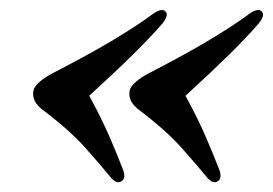

<svg xmlns="http://www.w3.org/2000/svg" viewBox="-20 -427 546 384"><path d="M47 -246.5Q50.5 -260 78.5 -277Q159 -318.5 208 -348Q257 -377.5 287 -400Q304 -411.5 311 -404Q318.5 -396.5 304 -379Q281.5 -353 246.2 -318.2Q211 -283.5 158.5 -235.5Q183.5 -189.5 199.8 -151.8Q216 -114 226.5 -86.5Q232 -70 223 -64.5Q214 -58.5 202.5 -71Q183 -95 151 -131Q119 -167 62.5 -209.5Q51 -219.5 48 -228.8Q45 -238 47 -246.5ZM239.5 -246.5Q243 -260 271 -277Q351.5 -318.5 400.5 -348Q449.5 -377.5 479.5 -400Q496.5 -411.5 503.5 -404Q511 -396.5 496.5 -379Q474 -353 438.8 -318.2Q403.5 -283.5 351 -235.5Q376 -189.5 392.2 -151.8Q408.5 -114 419 -86.5Q424.5 -70 415.5 -64.5Q406.5 -58.5 395 -71Q375.5 -95 343.5 -131Q311.5 -167 255 -209.5Q243.5 -219.5 240.5 -228.8Q237.5 -238 239.5 -246.5Z"/></svg>

Font: Fraunces 144pt S050 SemiBold
Style: Italic
Weight: 600
Italic angle: -16°
Version: Version 1.000; ttfautohint (v1.8.3)